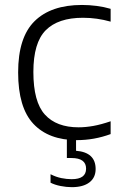

<svg xmlns="http://www.w3.org/2000/svg" viewBox="-20 -570 500 794"><path d="M298 9.5Q181.5 9.5 118.2 -57.8Q55 -125 55 -270.5Q55 -415.5 123 -482.5Q191 -549.5 319 -549.5Q349 -549.5 379.8 -545.5Q410.5 -541.5 437.5 -533.5V-480.5Q409 -488.5 380.8 -492.5Q352.5 -496.5 323 -496.5Q220.5 -496.5 169.2 -445Q118 -393.5 118 -272.5Q118 -148.5 165.8 -96Q213.5 -43.5 305 -43.5Q333.5 -43.5 365.8 -49.2Q398 -55 437.5 -68.5V-15.5Q369.5 9.5 298 9.5ZM277 204Q254.5 204 230.5 199.2Q206.5 194.5 189 185.5V150.5Q211.5 162 233.8 166.5Q256 171 276.5 171Q336 171 336 127.5Q336 83.5 275.5 83.5H256.5V-10H294.5V53.5Q375.5 60 375.5 129Q375.5 164.5 349.8 184.2Q324 204 277 204Z"/></svg>

Font: Encode Sans SemiExpanded SemiExpanded Light
Style: Regular
Weight: 300
Width: 6
Designer: Multiple Designers
Foundry: Impallari Type
Version: Version 3.000; ttfautohint (v1.8.3) -l 8 -r 50 -G 200 -x 14 